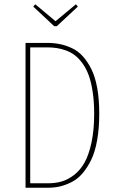

<svg xmlns="http://www.w3.org/2000/svg" viewBox="-20 -883 550 903"><path d="M336.9 -862.8 346.2 -852.1 247.1 -759.8H234.9L136.2 -852.1L146 -862.8L241.2 -783.2ZM201.2 -681.2Q233.9 -681.2 261.7 -675.5Q289.6 -669.9 318.4 -656.5Q347.2 -643.1 369.6 -618.2Q392.1 -593.3 409.9 -557.6Q427.7 -522 437.3 -468.8Q446.8 -415.5 446.8 -348.1Q446.8 -279.8 437 -224.4Q427.2 -168.9 409.2 -131.8Q391.1 -94.7 368.4 -68.1Q345.7 -41.5 317.6 -27.1Q289.6 -12.7 262.5 -6.3Q235.4 0 205.1 0H100.1V-681.2ZM201.2 -660.2H122.1V-21H206.1Q240.2 -21 269.5 -29.3Q298.8 -37.6 327.9 -59.8Q356.9 -82 377.2 -117.7Q397.5 -153.3 410.2 -212.2Q422.9 -271 422.9 -348.1Q422.9 -404.3 416 -450Q409.2 -495.6 397.7 -527.6Q386.2 -559.6 368.9 -583.7Q351.6 -607.9 333 -622.3Q314.5 -636.7 291.3 -645.3Q268.1 -653.8 246.8 -657Q225.6 -660.2 201.2 -660.2Z"/></svg>

Font: Fira Sans Compressed Thin
Style: Regular
Weight: 100
Width: 1
Designer: Carrois Corporate & Edenspiekermann AG
Foundry: Carrois Corporate GbR & Edenspiekermann AG
Version: Version 4.203;PS 004.203;hotconv 1.0.88;makeotf.lib2.5.64775